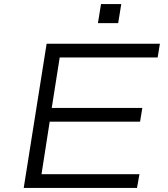

<svg xmlns="http://www.w3.org/2000/svg" viewBox="-20 -919 820 939"><path d="M96 0 208 -705H762L751 -638H272L233 -391H676L665 -324H223L183 -67H662L650 0ZM459 -806 474 -899H573L558 -806Z"/></svg>

Font: Nunito Sans 7pt Expanded Light
Style: Italic
Weight: 300
Width: 7
Italic angle: -9°
Designer: Vernon Adams
Foundry: Vernon Adams
Version: Version 3.101;gftools[0.9.27]